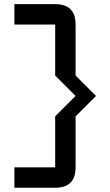

<svg xmlns="http://www.w3.org/2000/svg" viewBox="-20 -801 528 919"><path d="M341.8 -683.6V-439.5L439.5 -341.8L341.8 -244.1V0Q341.8 97.7 244.1 97.7H48.8V0H244.1V-244.1L341.8 -341.8L244.1 -439.5V-683.6H48.8V-781.2H244.1Q341.8 -781.2 341.8 -683.6Z"/></svg>

Font: BabelStone Runic Norse
Style: Regular
Weight: 400
Designer: Andrew West
Foundry: BabelStone
Version: Version 3.002 March 14, 2022